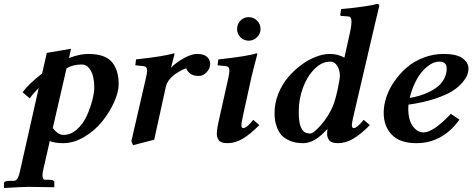

<svg xmlns="http://www.w3.org/2000/svg" viewBox="-49 -718 2401 976"><path d="M165 -344.2 189 -449.2 312 -470.2 301.8 -422.9Q356 -443.8 398.9 -443.8Q483.9 -443.8 519 -403.6Q554.2 -363.3 554.2 -290Q554.2 -250 531 -198.5Q507.8 -147 470.5 -100.6Q433.1 -54.2 379.6 -22.2Q326.2 9.8 272 9.8Q230.5 9.8 204.1 -1Q180.7 104 168 157.2Q167 162.1 167 171.9Q167 195.8 180.2 195.8H198.2Q227.1 195.8 227.1 208V231.9L225.1 233.9Q134.8 231.9 97.2 231.9Q81.5 231.9 50.5 233.4Q19.5 234.9 -3.9 236.3L-26.9 237.8L-28.8 235.8V212.9Q-28.8 201.2 2 201.2H21Q32.7 201.2 39.8 189.5Q46.9 177.7 51.8 155.8L147.9 -271Q118.2 -241.2 102.1 -217.8L65.9 -249Q95.7 -290.5 165 -344.2ZM367.2 -390.1Q320.3 -390.1 289.1 -370.1L219.2 -66.9Q246.1 -32.2 273.9 -32.2Q311 -32.2 342.5 -60.5Q374 -88.9 392.1 -129.2Q410.2 -169.4 420.2 -208.3Q430.2 -247.1 430.2 -273.9Q430.2 -300.8 425 -325.4Q419.9 -350.1 405 -370.1Q390.1 -390.1 367.2 -390.1Z M821.8 -375Q846.7 -400.9 886 -422.4Q925.3 -443.8 951.7 -443.8Q987.8 -443.8 1003.7 -428.7Q1019.5 -413.6 1019.5 -393.1Q1019.5 -371.1 1002.2 -351.6Q984.9 -332 961.4 -332Q945.8 -332 933.8 -335.7Q921.9 -339.4 914.8 -346.2Q907.7 -353 904.1 -358.4Q900.4 -363.8 897.5 -371.1Q889.2 -368.7 875.7 -361.8Q862.3 -355 844.7 -343.5Q827.1 -332 813 -314.7Q798.8 -297.4 794.4 -278.8L734.9 -7.8L627.4 20L618.7 0L692.4 -319.8Q698.7 -345.7 698.7 -358.9Q698.7 -379.9 680.7 -381.8L638.7 -386.2L642.6 -416Q790 -432.1 832.5 -446.8Q838.4 -446.8 838.4 -443.8L820.8 -376Z M1215.3 -630.9Q1239.7 -630.9 1257.6 -613.3Q1275.4 -595.7 1275.4 -570.8Q1275.4 -546.4 1257.6 -528.8Q1239.7 -511.2 1215.3 -511.2Q1190.4 -511.2 1173.3 -528.6Q1156.2 -545.9 1156.2 -570.8Q1156.2 -595.7 1173.3 -613.3Q1190.4 -630.9 1215.3 -630.9ZM1229 -325.2 1185.1 -125Q1178.2 -91.8 1178.2 -83Q1178.2 -66.9 1187 -66.9Q1205.6 -66.9 1238.3 -108.9L1269 -82Q1221.7 -34.2 1183.6 -12.2Q1145.5 9.8 1107.4 9.8Q1089.4 9.8 1077.6 5.1Q1065.9 0.5 1061 -8.1Q1056.2 -16.6 1054.7 -23.4Q1053.2 -30.3 1053.2 -39.1Q1053.2 -63 1066.4 -119.1L1111.3 -319.8Q1117.2 -346.7 1117.2 -358.9Q1117.2 -379.9 1099.1 -381.8L1057.1 -386.2L1061 -416Q1210.9 -432.1 1253.4 -446.8Q1259.3 -446.8 1259.3 -443.8Q1241.2 -376 1229 -325.2Z M1678.7 -332Q1678.7 -362.8 1665 -383.8Q1651.4 -404.8 1629.9 -404.8Q1586.4 -404.8 1548.8 -366.5Q1511.2 -328.1 1490.5 -270.5Q1469.7 -212.9 1469.7 -153.8Q1469.7 -138.2 1470.2 -126.7Q1470.7 -115.2 1472.7 -100.8Q1474.6 -86.4 1478.5 -76.4Q1482.4 -66.4 1488.3 -57.4Q1494.1 -48.3 1504.2 -43.7Q1514.2 -39.1 1526.9 -39.1Q1545.4 -39.1 1583.5 -83.5Q1621.6 -127.9 1644 -180.2Q1657.2 -215.3 1668 -266.4Q1678.7 -317.4 1678.7 -332ZM1854 -583 1747.1 -125Q1739.7 -93.3 1739.7 -83Q1739.7 -66.9 1749 -66.9Q1765.6 -66.9 1799.8 -108.9L1831.1 -82Q1783.7 -34.2 1745.6 -12.2Q1707.5 9.8 1668.9 9.8Q1650.9 9.8 1638.9 4.9Q1627 0 1622.1 -8.3Q1617.2 -16.6 1615.5 -23.4Q1613.8 -30.3 1613.8 -39.1Q1613.8 -50.3 1615.7 -60.1L1613.8 -61Q1550.8 9.8 1491.7 9.8Q1453.6 9.8 1425.3 -2.2Q1397 -14.2 1382.3 -30.5Q1367.7 -46.9 1359.1 -70.1Q1350.6 -93.3 1348.6 -109.6Q1346.7 -126 1346.7 -144Q1346.7 -193.4 1365.5 -240.7Q1384.3 -288.1 1414.6 -324Q1444.8 -359.9 1481.9 -387.5Q1519 -415 1556.9 -429.4Q1594.7 -443.8 1627 -443.8Q1668.9 -443.8 1701.7 -424.8L1731 -557.1Q1737.8 -587.9 1737.8 -606.9Q1737.8 -622.6 1732.7 -628.7Q1727.5 -634.8 1716.8 -634.8L1686 -637.2Q1680.7 -637.2 1680.7 -642.1L1685.1 -671.9Q1724.1 -674.8 1786.4 -683.1Q1848.6 -691.4 1866.7 -698.2Q1878.9 -698.2 1878.9 -688Q1868.7 -647.9 1854 -583Z M2221.7 -370.1Q2221.7 -404.8 2182.6 -404.8Q2169.9 -404.8 2155.3 -399.2Q2140.6 -393.6 2123.3 -379.9Q2106 -366.2 2089.8 -345.7Q2073.7 -325.2 2058.6 -292.7Q2043.5 -260.3 2033.7 -220.2Q2058.1 -224.1 2081.8 -231Q2105.5 -237.8 2131.6 -250.2Q2157.7 -262.7 2177 -278.6Q2196.3 -294.4 2209 -318.4Q2221.7 -342.3 2221.7 -370.1ZM2332.5 -369.1Q2332.5 -355.5 2327.1 -339.4Q2321.8 -323.2 2302.5 -299.8Q2283.2 -276.4 2252 -256.1Q2220.7 -235.8 2162.4 -216.3Q2104 -196.8 2027.3 -186Q2026.4 -178.2 2026.4 -167Q2026.4 -106.9 2049.8 -75.9Q2073.2 -44.9 2103.5 -44.9Q2154.3 -44.9 2242.7 -139.2L2286.6 -109.9Q2200.2 9.8 2067.4 9.8Q1984.4 9.8 1942.9 -33Q1901.4 -75.7 1901.4 -145Q1901.4 -183.1 1915 -224.4Q1928.7 -265.6 1955.8 -304.7Q1982.9 -343.8 2019 -375Q2055.2 -406.2 2104 -425Q2152.8 -443.8 2205.6 -443.8Q2272 -443.8 2302.2 -421.9Q2332.5 -399.9 2332.5 -369.1Z"/></svg>

Font: Linux Libertine
Style: Bold Italic
Weight: 700
Italic angle: -11.5°
Designer: Philipp H. Poll
Foundry: Philipp H. Poll
Version: Version 4.0.5